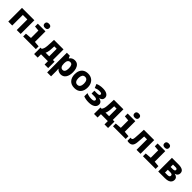

<svg xmlns="http://www.w3.org/2000/svg" viewBox="580 -2986 5440 5440"><g transform="rotate(45 3300.0 -266.5)"><path d="M52 0V-549H548V0H391V-424H210V0Z M912 -608Q866 -608 841 -629Q816 -650 816 -691Q816 -773 912 -773Q1006 -773 1006 -691Q1006 -652 983 -630Q960 -608 912 -608ZM648 0V-111L835 -126V-423L686 -437V-549H993V-126L1156 -111V0Z M1220 133V-124H1269Q1293 -158 1305.5 -197Q1318 -236 1322 -292Q1326 -340 1329 -400Q1332 -460 1335 -549H1716V-124H1783V133H1640V0H1363V133ZM1462 -277Q1458 -226 1448.5 -189.5Q1439 -153 1423 -124H1567V-425H1471Q1469 -382 1467 -346Q1465 -310 1462 -277Z M1850 240V-549H1967L1998 -478H2006Q2033 -520 2075 -540Q2117 -560 2164 -560Q2237 -560 2281 -521Q2325 -482 2345 -417.5Q2365 -353 2365 -278Q2365 -146 2310 -67.5Q2255 11 2157 11Q2116 11 2075.5 -6Q2035 -23 2006 -58H1998Q2001 -39 2003.5 -15Q2006 9 2006 25V240ZM2108 -118Q2203 -118 2203 -277Q2203 -352 2180.5 -391.5Q2158 -431 2107 -431Q2059 -431 2032.5 -395Q2006 -359 2006 -291V-276Q2006 -195 2033 -156.5Q2060 -118 2108 -118Z M2704 10Q2575 10 2505 -68Q2435 -146 2435 -279Q2435 -363 2464.5 -426Q2494 -489 2552 -524Q2610 -559 2695 -559Q2778 -559 2838.5 -524Q2899 -489 2932 -424Q2965 -359 2965 -269Q2965 -141 2898.5 -65.5Q2832 10 2704 10ZM2700 -116Q2758 -116 2785 -159.5Q2812 -203 2812 -274Q2812 -346 2785 -389.5Q2758 -433 2700 -433Q2641 -433 2614.5 -388Q2588 -343 2588 -274Q2588 -202 2615.5 -159Q2643 -116 2700 -116Z M3277 11Q3219 11 3166.5 2Q3114 -7 3072 -25V-153Q3163 -114 3261 -114Q3375 -114 3375 -174Q3375 -227 3265 -227H3162V-340H3262Q3317 -340 3341 -351.5Q3365 -363 3365 -390Q3365 -415 3340.5 -425.5Q3316 -436 3273 -436Q3231 -436 3194.5 -427.5Q3158 -419 3115 -402L3068 -517Q3119 -539 3171.5 -549.5Q3224 -560 3288 -560Q3396 -560 3458 -520Q3520 -480 3520 -409Q3520 -362 3492 -330.5Q3464 -299 3411 -289V-284Q3468 -275 3501.5 -243Q3535 -211 3535 -160Q3535 -80 3467 -34.5Q3399 11 3277 11Z M3620 133V-124H3669Q3693 -158 3705.5 -197Q3718 -236 3722 -292Q3726 -340 3729 -400Q3732 -460 3735 -549H4116V-124H4183V133H4040V0H3763V133ZM3862 -277Q3858 -226 3848.5 -189.5Q3839 -153 3823 -124H3967V-425H3871Q3869 -382 3867 -346Q3865 -310 3862 -277Z M4512 -608Q4466 -608 4441 -629Q4416 -650 4416 -691Q4416 -773 4512 -773Q4606 -773 4606 -691Q4606 -652 4583 -630Q4560 -608 4512 -608ZM4248 0V-111L4435 -126V-423L4286 -437V-549H4593V-126L4756 -111V0Z M4897 11Q4879 11 4861 9Q4843 7 4828 1V-125Q4844 -121 4860 -121Q4882 -121 4897 -138.5Q4912 -156 4917 -214Q4920 -256 4923 -299Q4926 -342 4929 -400.5Q4932 -459 4936 -549H5350V0H5191V-420H5077Q5072 -342 5068 -285.5Q5064 -229 5058 -167Q5050 -78 5012.5 -33.5Q4975 11 4897 11Z M5712 -608Q5666 -608 5641 -629Q5616 -650 5616 -691Q5616 -773 5712 -773Q5806 -773 5806 -691Q5806 -652 5783 -630Q5760 -608 5712 -608ZM5448 0V-111L5635 -126V-423L5486 -437V-549H5793V-126L5956 -111V0Z M6060 0V-549H6327Q6426 -549 6483.5 -516Q6541 -483 6541 -408Q6541 -363 6515 -330Q6489 -297 6439 -288V-284Q6491 -276 6524 -244.5Q6557 -213 6557 -160Q6557 -116 6535 -79.5Q6513 -43 6462.5 -21.5Q6412 0 6327 0ZM6217 -339H6305Q6387 -339 6387 -389Q6387 -435 6317 -435H6217ZM6217 -114H6313Q6354 -114 6377 -127Q6400 -140 6400 -172Q6400 -201 6378 -214Q6356 -227 6312 -227H6217Z"/></g></svg>

Font: Noto Sans Mono ExtraBold
Style: Regular
Weight: 800
Designer: Monotype Design Team
Foundry: Monotype Imaging Inc.
Version: Version 2.014